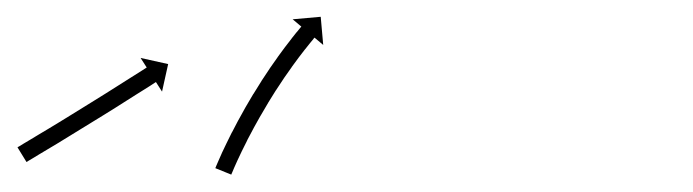

<svg xmlns="http://www.w3.org/2000/svg" viewBox="-45 -202 805 223"><path d="M-22.3 -32.3C-23.1 -31.8 -23.9 -31.4 -24.7 -30.9L-14.2 -13.8C-13.5 -14.3 -12.7 -14.7 -12 -15.2L-12 -15.2L-12 -15.2C-10.4 -16.1 -8.8 -17.1 -7.1 -18.1C-4.6 -19.6 -2.2 -21.1 0.3 -22.6C3.5 -24.5 6.7 -26.4 10 -28.4C13.8 -30.6 17.6 -32.9 21.4 -35.2C25.6 -37.8 29.8 -40.4 34.1 -43C38.6 -45.7 43.1 -48.5 47.6 -51.3C52.3 -54.1 57 -57 61.6 -59.9C66.3 -62.8 70.9 -65.6 75.6 -68.5C80.1 -71.3 84.6 -74.1 89.1 -76.9C93.3 -79.6 97.5 -82.2 101.7 -84.9C105.4 -87.2 109.2 -89.6 112.9 -92C116.1 -94 119.3 -96 122.5 -98C124.9 -99.5 127.3 -101.1 129.8 -102.6C131.3 -103.6 132.9 -104.7 134.5 -105.7C135 -106 135.6 -106.4 136.1 -106.7L143.2 -95.6L150.3 -127.6L118.3 -134.7L125.4 -123.6C124.8 -123.2 124.3 -122.9 123.7 -122.5C122.2 -121.5 120.6 -120.5 119 -119.5C116.6 -118 114.2 -116.4 111.7 -114.9C108.6 -112.9 105.4 -110.9 102.2 -108.9C98.5 -106.5 94.8 -104.1 91 -101.8C86.8 -99.1 82.6 -96.5 78.5 -93.9C74 -91.1 69.5 -88.3 65 -85.5C60.4 -82.6 55.7 -79.8 51.1 -76.9C46.5 -74 41.8 -71.2 37.2 -68.3C32.7 -65.6 28.2 -62.8 23.7 -60C19.4 -57.5 15.2 -54.9 11 -52.3C7.2 -50.1 3.4 -47.8 -0.4 -45.5C-3.6 -43.6 -6.8 -41.6 -10 -39.7C-12.4 -38.2 -14.9 -36.7 -17.4 -35.3C-19 -34.3 -20.7 -33.3 -22.3 -32.3L-22.3 -32.3ZM206.1 -9.2C205.8 -8.3 205.4 -7.5 205.1 -6.7L223.6 0.8C223.9 0 224.3 -0.8 224.6 -1.6C224.6 -1.6 224.6 -1.5 224.6 -1.5C224.6 -1.5 224.6 -1.5 224.6 -1.5C225.4 -3.4 226.2 -5.3 227 -7.2C227 -7.2 227 -7.2 227 -7.2C227 -7.2 227 -7.2 227 -7.2C228.2 -10 229.5 -12.9 230.8 -15.7C230.8 -15.7 230.8 -15.7 230.8 -15.7C230.8 -15.7 230.8 -15.7 230.8 -15.7C232.5 -19.3 234.2 -22.9 235.9 -26.5C235.9 -26.5 235.9 -26.5 235.9 -26.5C235.9 -26.5 235.9 -26.5 235.9 -26.5C238 -30.7 240.1 -34.9 242.2 -39.1C242.2 -39.1 242.2 -39.1 242.2 -39.1C242.2 -39.1 242.1 -39.1 242.1 -39.1C244.5 -43.7 247 -48.4 249.5 -53C249.5 -53 249.5 -53 249.4 -52.9C249.4 -52.9 249.4 -52.9 249.4 -52.9C252.1 -57.8 254.8 -62.7 257.6 -67.6C257.6 -67.6 257.6 -67.6 257.6 -67.6C257.6 -67.5 257.6 -67.5 257.6 -67.5C260.5 -72.5 263.4 -77.5 266.4 -82.5C266.4 -82.5 266.4 -82.5 266.3 -82.4C266.3 -82.4 266.3 -82.4 266.3 -82.4C269.3 -87.3 272.4 -92.3 275.5 -97.2C275.5 -97.2 275.5 -97.1 275.5 -97.1C275.5 -97.1 275.5 -97.1 275.5 -97.1C278.5 -101.8 281.6 -106.5 284.8 -111.2C284.8 -111.2 284.8 -111.1 284.8 -111.1C284.7 -111.1 284.7 -111.1 284.7 -111.1C287.7 -115.4 290.7 -119.8 293.8 -124C293.8 -124 293.8 -124 293.7 -124C293.7 -124 293.7 -124 293.7 -124C296.5 -127.8 299.3 -131.6 302.1 -135.4C302.1 -135.4 302.1 -135.4 302.1 -135.4C302.1 -135.4 302.1 -135.4 302.1 -135.4C304.5 -138.6 307 -141.7 309.4 -144.9C309.4 -144.9 309.4 -144.9 309.4 -144.9C309.4 -144.9 309.4 -144.8 309.4 -144.8C311.3 -147.3 313.2 -149.7 315.2 -152.1L315.2 -152.1L315.2 -152.1C316.4 -153.6 317.7 -155.1 319 -156.7L319 -156.7L318.9 -156.7C319.4 -157.2 319.9 -157.8 320.3 -158.3L330.4 -149.8L327.5 -182.5L294.9 -179.6L305 -171.1C304.5 -170.6 304.1 -170 303.6 -169.5L303.6 -169.5L303.6 -169.5C302.3 -167.9 301 -166.3 299.7 -164.7L299.7 -164.7L299.6 -164.7C297.7 -162.2 295.7 -159.7 293.7 -157.3C293.7 -157.3 293.7 -157.2 293.7 -157.2C293.7 -157.2 293.7 -157.2 293.7 -157.2C291.1 -154 288.6 -150.7 286.2 -147.5C286.2 -147.5 286.1 -147.4 286.1 -147.4C286.1 -147.4 286.1 -147.4 286.1 -147.4C283.2 -143.5 280.4 -139.6 277.5 -135.7C277.5 -135.7 277.5 -135.7 277.5 -135.7C277.5 -135.6 277.5 -135.6 277.5 -135.6C274.4 -131.2 271.3 -126.8 268.2 -122.4C268.2 -122.4 268.2 -122.4 268.2 -122.4C268.2 -122.3 268.2 -122.3 268.2 -122.3C265 -117.6 261.8 -112.8 258.7 -108C258.7 -108 258.7 -107.9 258.7 -107.9C258.7 -107.9 258.7 -107.9 258.7 -107.9C255.5 -102.9 252.4 -97.9 249.3 -92.8C249.3 -92.8 249.3 -92.8 249.2 -92.8C249.2 -92.8 249.2 -92.8 249.2 -92.8C246.2 -87.7 243.2 -82.6 240.2 -77.5C240.2 -77.5 240.2 -77.5 240.2 -77.5C240.2 -77.5 240.2 -77.5 240.2 -77.5C237.4 -72.5 234.6 -67.5 231.9 -62.5C231.9 -62.5 231.9 -62.5 231.9 -62.4C231.8 -62.4 231.8 -62.4 231.8 -62.4C229.3 -57.7 226.8 -53 224.4 -48.2C224.4 -48.2 224.4 -48.2 224.4 -48.2C224.3 -48.2 224.3 -48.2 224.3 -48.2C222.2 -43.9 220 -39.6 217.9 -35.2C217.9 -35.2 217.9 -35.2 217.9 -35.2C217.9 -35.2 217.9 -35.2 217.9 -35.2C216.1 -31.5 214.4 -27.8 212.6 -24.1C212.6 -24.1 212.6 -24.1 212.6 -24C212.6 -24 212.6 -24 212.6 -24C211.3 -21.1 210 -18.2 208.7 -15.2C208.7 -15.2 208.7 -15.2 208.7 -15.2C208.7 -15.2 208.7 -15.2 208.7 -15.2C207.8 -13.2 206.9 -11.2 206.1 -9.2C206.1 -9.2 206.1 -9.2 206.1 -9.2C206.1 -9.2 206.1 -9.2 206.1 -9.2Z"/></svg>

Font: FRB American Cursive Just Arrows Ultra
Style: Bold Italic
Weight: 1000
Italic angle: -25°
Version: Version 2.0;Modular Font Editor K font №1